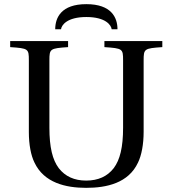

<svg xmlns="http://www.w3.org/2000/svg" viewBox="-20 -890 831 925"><path d="M246 -749H274C276 -768 302 -808 396 -808C490 -808 516 -768 518 -749H546C546 -805 517 -870 396 -870C275 -870 246 -805 246 -749ZM29 -663C117 -657 119 -655 119 -599V-253C119 -194 129 -141 146 -107C192 -9 297 15 395 15C494 15 599 -8 645 -107C662 -142 672 -195 672 -255V-599C672 -655 675 -657 762 -663V-692H483V-663C571 -657 573 -655 573 -599V-275C573 -180 558 -120 528 -80C497 -40 453 -20 395 -20C338 -20 294 -40 263 -80C233 -120 218 -180 218 -275V-599C218 -655 221 -657 308 -663V-692H29Z"/></svg>

Font: Lingua Franca
Style: Regular
Weight: 400
Version: Version 1.19